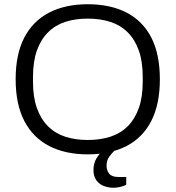

<svg xmlns="http://www.w3.org/2000/svg" viewBox="-20 -718 831 908"><path d="M395 12Q289 12 212.5 -27.5Q136 -67 95 -146Q54 -225 54 -343Q54 -462 95 -540.5Q136 -619 212.5 -658.5Q289 -698 395 -698Q502 -698 578.5 -658.5Q655 -619 695.5 -540.5Q736 -462 736 -343Q736 -225 695.5 -146Q655 -67 578.5 -27.5Q502 12 395 12ZM395 -56Q454 -56 502 -71.5Q550 -87 584 -121Q618 -155 636.5 -207Q655 -259 655 -332V-353Q655 -427 636.5 -479Q618 -531 584 -565Q550 -599 502 -614.5Q454 -630 395 -630Q336 -630 288.5 -614.5Q241 -599 207 -565Q173 -531 154.5 -479Q136 -427 136 -353V-332Q136 -259 154.5 -207Q173 -155 207 -121Q241 -87 288.5 -71.5Q336 -56 395 -56ZM517 170Q494 170 472 162Q450 154 436 135Q422 116 422 86Q422 54 436.5 30.5Q451 7 472 -12H521V-5Q510 5 497 22.5Q484 40 484 66Q484 88 496.5 103.5Q509 119 540 119H577V156Q563 163 546 166.5Q529 170 517 170Z"/></svg>

Font: Archivo SemiBold Light
Style: Regular
Weight: 300
Version: Version 2.001